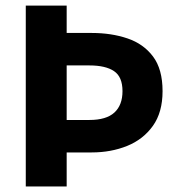

<svg xmlns="http://www.w3.org/2000/svg" viewBox="-20 -672 640 692"><path d="M72.9 0V-651.8H220.3V-553.2H310.8Q381.5 -553.2 439.3 -533.6Q497.1 -514.1 531.5 -468.4Q565.9 -422.7 565.9 -343.5Q565.9 -267.3 531.1 -218.4Q496.2 -169.5 438.1 -146Q379.9 -122.6 310.8 -122.6H220.3V0ZM220.3 -239.6H302.1Q363 -239.6 392.2 -266.3Q421.5 -293.1 421.5 -343.5Q421.5 -395.1 391 -415.6Q360.5 -436.2 302.1 -436.2H220.3Z"/></svg>

Font: Source Code Pro ExtraLight
Style: Regular
Weight: 200
Monospace: yes
Designer: Paul D. Hunt, Teo Tuominen
Foundry: Adobe
Version: Version 1.026;hotconv 1.1.0;makeotfexe 2.6.0